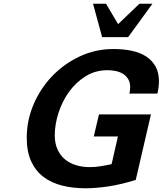

<svg xmlns="http://www.w3.org/2000/svg" viewBox="-20 -1000 876 1034"><path d="M124 -258Q124 -351 160.5 -437Q197 -523 260.5 -589.5Q324 -656 409 -696Q494 -736 591 -736Q647 -736 692 -726Q737 -716 769 -694.5Q801 -673 818.5 -640.5Q836 -608 836 -563Q836 -534 828 -496H677Q679 -506 680 -514.5Q681 -523 681 -530Q681 -557 670 -574.5Q659 -592 642 -602.5Q625 -613 603 -617.5Q581 -622 559 -622Q493 -622 440.5 -589Q388 -556 351.5 -505Q315 -454 295 -392Q275 -330 275 -271Q275 -229 289 -197Q303 -165 328 -143.5Q353 -122 387.5 -111Q422 -100 463 -100Q490 -100 520 -104.5Q550 -109 581 -116L615 -265H485L513 -384H793L711 -31Q626 -5 559.5 4.5Q493 14 440 14Q373 14 315 -0.5Q257 -15 214.5 -47Q172 -79 148 -131Q124 -183 124 -258ZM670 -800H530L481 -980H551L616 -870L731 -980H801Z"/></svg>

Font: Perun
Style: Bold Italic
Weight: 700
Italic angle: -12°
Foundry: Copyright (c) Stefan Peev, Context Ltd, 2016
Version: Version 1.027